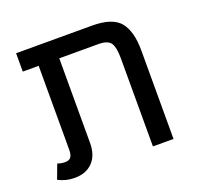

<svg xmlns="http://www.w3.org/2000/svg" viewBox="-105 -679 834 806"><g transform="rotate(-20 311.5 -276.0)"><path d="M543 -395V0H451V-395Q451 -442 438 -462Q425 -482 382 -482H208V-104Q208 -49 178.5 -18.5Q149 12 98 12Q58 12 25 -6L49 -70Q64 -64 83 -64Q101 -64 108.5 -74.5Q116 -85 116 -106V-482H45V-564H384Q475 -564 509 -522.5Q543 -481 543 -395Z"/></g></svg>

Font: FiraGOUPP
Style: Medium
Weight: 400
Designer: bBox Type
Foundry: bBox Type GmbH
Version: Version 1.001